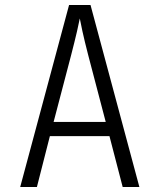

<svg xmlns="http://www.w3.org/2000/svg" viewBox="-20 -750 640 770"><path d="M61 0 257 -730H343L539 0H472L419 -204H180L128 0ZM195 -261H404L334 -528Q319 -586 310.5 -625Q302 -664 300 -676Q298 -664 289 -625Q280 -586 265 -528Z"/></svg>

Font: JetBrains Mono NL ExtraLight
Style: Regular
Weight: 200
Designer: Philipp Nurullin, Konstantin Bulenkov
Foundry: JetBrains
Version: Version 2.304; ttfautohint (v1.8.4.7-5d5b)